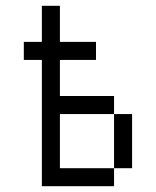

<svg xmlns="http://www.w3.org/2000/svg" viewBox="-20 -645 540 665"><path d="M312.5 -437.5V-500H187.5Q187.5 -500 187.5 -625H125Q125 -625 125 -500H62.5V-437.5H125V0H375V-62.5H187.5V-250H375V-62.5H437.5V-250H375V-312.5H187.5Q187.5 -312.5 187.5 -437.5Z"/></svg>

Font: UnifontExMono
Style: Regular
Weight: 500
Version: Version 15.0.06